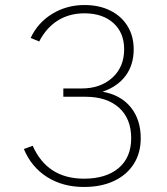

<svg xmlns="http://www.w3.org/2000/svg" viewBox="-20 -732 664 764"><path d="M314 12Q230 12 167.5 -27.5Q105 -67 75 -139L110 -152Q139.5 -86 190.5 -53.5Q241.5 -21 314 -21Q402 -21 452 -63.2Q502 -105.5 502 -182Q502 -260 453.5 -303.5Q405 -347 320 -347H232V-380H305Q380 -380 427 -422.8Q474 -465.5 474 -536Q474 -602 431 -640.5Q388 -679 316 -679Q256 -679 210.2 -650.5Q164.5 -622 136 -567L102 -581Q130.5 -642 188 -677Q245.5 -712 316 -712Q374.5 -712 418.8 -690Q463 -668 487.5 -628.2Q512 -588.5 512 -536Q512 -474 480 -430.8Q448 -387.5 388 -367Q460 -354.5 500 -305.5Q540 -256.5 540 -182Q540 -123 512.2 -79.5Q484.5 -36 433.8 -12Q383 12 314 12Z"/></svg>

Font: Overpass Thin
Style: Regular
Weight: 250
Designer: Delve Withrington, Dave Bailey, Thomas Jockin
Foundry: Delve Fonts LLC
Version: Version 4.000